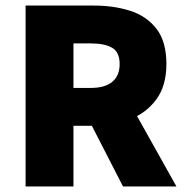

<svg xmlns="http://www.w3.org/2000/svg" viewBox="-20 -670 670 690"><path d="M72 0V-650H318Q388 -650 447 -631.5Q506 -613 542 -567Q578 -521 578 -440Q578 -362 542 -313Q506 -264 447 -241Q388 -218 318 -218H244V0ZM422 0 287 -263 403 -377 614 0ZM244 -354H306Q357 -354 383.5 -376Q410 -398 410 -440Q410 -482 383.5 -498Q357 -514 306 -514H244Z"/></svg>

Font: Assistant ExtraLight ExtraBold
Style: Regular
Weight: 800
Version: Version 3.000